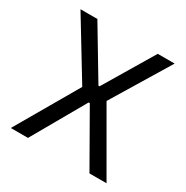

<svg xmlns="http://www.w3.org/2000/svg" viewBox="-149 -765 864 891"><g transform="rotate(30 283.0 -319.5)"><path d="M26.5 0 224 -340.5V-321.5L31 -639H121.5L280.5 -373.5H286.5L445 -639H535.5L343 -321.5V-340.5L539.5 0H448L286.5 -283H280L118.5 0Z"/></g></svg>

Font: Anek Latin Medium
Style: Regular
Weight: 400
Version: Version 1.003